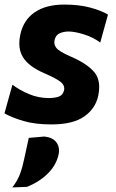

<svg xmlns="http://www.w3.org/2000/svg" viewBox="-20 -532 506 841"><path d="M205.5 13Q134 13 83.5 -1.8Q33 -16.5 -0.5 -35.5L34.5 -161Q64.5 -138 106.2 -120.2Q148 -102.5 193.5 -102.5Q219.5 -102.5 237.2 -108.8Q255 -115 260 -135Q261.5 -140 261.5 -144.5Q261.5 -159.5 247 -172Q228 -188 174.5 -211Q107 -240 81.5 -280Q64.5 -306.5 64.5 -341.5Q64.5 -360 69 -380.5Q82.5 -444 131.8 -478Q181 -512 262 -512Q326 -512 375.2 -498.8Q424.5 -485.5 453 -468L419 -345.5Q389 -368.5 348.2 -381.2Q307.5 -394 280.5 -394Q260 -394 242 -386.5Q224 -379 219 -356Q218 -351 218 -346.5Q218 -333.5 227 -322Q239 -306.5 286 -286Q361 -254 392.5 -216.5Q414.5 -190.5 414.5 -150.5Q414.5 -133 410.5 -113.5Q398.5 -56.5 349 -21.8Q299.5 13 205.5 13ZM34 289Q57.5 258.5 68.5 227.8Q79.5 197 87 159.5Q92 137.5 96.5 115.5Q101 93.5 106 72L174.5 66Q211 70 227 91.5Q238.5 107 238.5 127Q238.5 134.5 237 143Q227.5 189.5 190.8 226.8Q154 264 98.5 286.5Z"/></svg>

Font: Heraclito
Style: Bold Italic
Weight: 700
Italic angle: -12°
Designer: Kostas Bartsokas (font) & Cristiano Sobral (main changes)
Foundry: Kostas Bartsokas (font) & Cristiano Sobral (main changes)
Version: Version 1.00;July 8, 2020;FontCreator 13.0.0.2655 64-bit